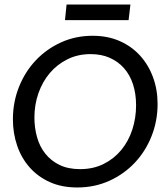

<svg xmlns="http://www.w3.org/2000/svg" viewBox="-20 -818 743 848"><path d="M274 -798H556L548 -729H267ZM389 -660Q456 -660 509 -636.5Q562 -613 599 -572Q636 -531 656 -476.5Q676 -422 676 -359Q676 -284 649.5 -217Q623 -150 575.5 -99.5Q528 -49 463 -19.5Q398 10 321 10Q253 10 200.5 -13.5Q148 -37 111.5 -78Q75 -119 56 -174Q37 -229 37 -291Q37 -367 64 -434.5Q91 -502 138.5 -552Q186 -602 250 -631Q314 -660 389 -660ZM334 -71Q392 -71 438 -94Q484 -117 516 -156Q548 -195 564.5 -246Q581 -297 581 -353Q581 -404 567.5 -445.5Q554 -487 528 -516.5Q502 -546 465 -562.5Q428 -579 380 -579Q324 -579 278.5 -556.5Q233 -534 200.5 -496Q168 -458 150 -407Q132 -356 132 -299Q132 -254 143.5 -212.5Q155 -171 180 -139.5Q205 -108 243 -89.5Q281 -71 334 -71Z"/></svg>

Font: Zilla Slab Medium
Style: Regular
Weight: 500
Designer: Typotheque.com
Foundry: Typotheque type foundry
Version: Version 1.1; 2017